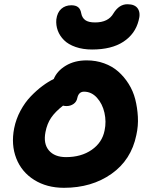

<svg xmlns="http://www.w3.org/2000/svg" viewBox="-20 -876 709 907"><path d="M415 -642.1Q371.6 -642.1 337.2 -654.1Q302.7 -666 282.5 -686.3Q262.2 -706.5 252.9 -731.7Q243.7 -756.8 246.1 -784.2Q250.5 -817.4 269.5 -834.2Q288.6 -851.1 316.9 -851.1Q337.9 -851.1 349.1 -842Q360.4 -833 363.8 -813Q367.7 -792 382.8 -781Q397.9 -770 429.2 -770Q491.7 -770 516.1 -813Q542.5 -856 582 -856Q617.7 -856 631.3 -835Q645 -814 634.8 -778.8Q618.7 -715.3 562.7 -678.7Q506.8 -642.1 415 -642.1ZM282.2 11.2Q201.2 11.2 141.6 -26.1Q82 -63.5 56.9 -127.9Q31.7 -192.4 46.9 -270Q55.7 -314 76.9 -353.3Q98.1 -392.6 125.7 -421.1Q153.3 -449.7 180.2 -469.7Q207 -489.7 233.9 -502.9Q249.5 -541 291 -565.9Q332.5 -590.8 389.2 -590.8Q433.6 -590.8 471.9 -576.9Q510.3 -563 538.3 -538.3Q566.4 -513.7 587.6 -480Q608.9 -446.3 618.9 -407Q628.9 -367.7 631.3 -324.5Q633.8 -281.2 624 -237.8Q600.1 -120.6 506.6 -54.7Q413.1 11.2 282.2 11.2ZM194.8 -252Q184.1 -197.3 210.9 -165.5Q237.8 -133.8 292 -133.8Q363.8 -133.8 413.3 -168.2Q462.9 -202.6 474.1 -259.8Q482.9 -301.3 473.4 -343.5Q463.9 -385.7 438 -414.3Q412.1 -442.9 377 -442.9Q351.6 -442.9 345.2 -413.1Q341.8 -395 327.4 -385Q313 -375 294.9 -375Q283.7 -375 277.8 -377Q240.7 -348.1 221.4 -319.6Q202.1 -291 194.8 -252Z"/></svg>

Font: Shantell Sans Irregular Bouncy
Style: Bold Italic
Weight: 700
Italic angle: -11.31°
Designer: Stephen Nixon, Anya Danilova, Shantell Martin
Foundry: Arrow Type
Version: Version 1.006;[9816181b4]